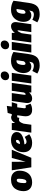

<svg xmlns="http://www.w3.org/2000/svg" viewBox="2060 -2940 1109 5268"><g transform="rotate(-90 2614.0 -305.5)"><path d="M245 22Q132 22 68 -40Q4 -102 4 -212Q4 -278 20.5 -336.5Q37 -395 72.5 -446Q108 -497 172 -527Q236 -557 323 -557Q436 -557 501 -494Q566 -431 565 -323Q565 -271 555 -223.5Q545 -176 521 -130.5Q497 -85 461.5 -52Q426 -19 370 1.5Q314 22 245 22ZM264 -135Q341 -135 344 -333Q345 -370 335.5 -385Q326 -400 304 -400Q225 -400 225 -202Q225 -165 234 -150Q243 -135 264 -135Z M1140 -536 919 0H658L576 -536H809L811 -156L915 -536Z M1626 -400Q1626 -347 1595.5 -307Q1565 -267 1512.5 -244Q1460 -221 1405.5 -208Q1351 -195 1288 -190Q1296 -132 1362 -132Q1411 -132 1492 -181L1565 -57Q1457 22 1332 22Q1201 22 1136.5 -41.5Q1072 -105 1072 -213Q1072 -259 1082.5 -304.5Q1093 -350 1118 -396.5Q1143 -443 1179.5 -478Q1216 -513 1273.5 -535Q1331 -557 1402 -557Q1508 -557 1567 -513.5Q1626 -470 1626 -400ZM1297 -310Q1329 -311 1352.5 -319Q1376 -327 1386.5 -336.5Q1397 -346 1403 -359Q1409 -372 1409.5 -377.5Q1410 -383 1410 -390Q1410 -421 1379 -421Q1320 -421 1297 -310Z M2022 -554Q2051 -554 2075 -544L2014 -330Q1987 -339 1967 -339Q1925 -339 1901 -306Q1877 -273 1856 -213L1826 0H1609L1683 -536H1872L1875 -444Q1900 -496 1939 -525Q1978 -554 2022 -554Z M2307 -151Q2327 -151 2352 -162L2404 -22Q2328 22 2232 22Q2134 22 2090.5 -38Q2047 -98 2062 -211L2087 -387H2031L2050 -536H2117L2149 -649L2343 -672L2324 -536H2443L2399 -387H2304L2280 -211Q2271 -151 2307 -151Z M2548 22Q2474 22 2443.5 -24.5Q2413 -71 2424 -151L2478 -536H2695L2648 -196Q2642 -155 2664 -155Q2681 -155 2710 -200L2757 -536H2974L2900 0H2711V-61Q2640 22 2548 22Z M3153 -609Q3105 -609 3076.5 -637Q3048 -665 3048 -710Q3048 -765 3087 -802.5Q3126 -840 3183 -840Q3231 -840 3259.5 -812Q3288 -784 3288 -739Q3288 -683 3249 -646Q3210 -609 3153 -609ZM3249 -536 3175 0H2958L3032 -536Z M3576 -557Q3716 -557 3823 -490L3764 -68Q3742 89 3671.5 159Q3601 229 3448 229Q3334 229 3231 164L3301 28Q3380 70 3447 70Q3488 70 3514 50.5Q3540 31 3548 -23L3555 -59Q3501 0 3423 0Q3335 0 3289.5 -58.5Q3244 -117 3244 -214Q3244 -258 3254.5 -302.5Q3265 -347 3289.5 -393.5Q3314 -440 3351 -476Q3388 -512 3446 -534.5Q3504 -557 3576 -557ZM3567 -407Q3539 -407 3518 -387.5Q3497 -368 3486.5 -337.5Q3476 -307 3471 -278.5Q3466 -250 3466 -223Q3466 -160 3502 -160Q3537 -160 3568 -209L3597 -404Q3580 -407 3567 -407Z M4002 -609Q3954 -609 3925.5 -637Q3897 -665 3897 -710Q3897 -765 3936 -802.5Q3975 -840 4032 -840Q4080 -840 4108.5 -812Q4137 -784 4137 -739Q4137 -683 4098 -646Q4059 -609 4002 -609ZM4098 -536 4024 0H3807L3881 -536Z M4527 -557Q4589 -557 4619.5 -515Q4650 -473 4640 -398L4584 0H4367L4414 -335Q4421 -378 4407 -378Q4387 -378 4338 -270L4299 0H4082L4156 -536H4345L4348 -451Q4379 -499 4428 -528Q4477 -557 4527 -557Z M4981 -557Q5121 -557 5228 -490L5169 -68Q5147 89 5076.5 159Q5006 229 4853 229Q4739 229 4636 164L4706 28Q4785 70 4852 70Q4893 70 4919 50.5Q4945 31 4953 -23L4960 -59Q4906 0 4828 0Q4740 0 4694.5 -58.5Q4649 -117 4649 -214Q4649 -258 4659.5 -302.5Q4670 -347 4694.5 -393.5Q4719 -440 4756 -476Q4793 -512 4851 -534.5Q4909 -557 4981 -557ZM4972 -407Q4944 -407 4923 -387.5Q4902 -368 4891.5 -337.5Q4881 -307 4876 -278.5Q4871 -250 4871 -223Q4871 -160 4907 -160Q4942 -160 4973 -209L5002 -404Q4985 -407 4972 -407Z"/></g></svg>

Font: Fira Sans Ultra
Style: Italic
Weight: 950
Italic angle: -8°
Designer: Carrois Corporate & Edenspiekermann AG
Foundry: Carrois Corporate GbR & Edenspiekermann AG
Version: Version 4.203;PS 004.203;hotconv 1.0.88;makeotf.lib2.5.64775